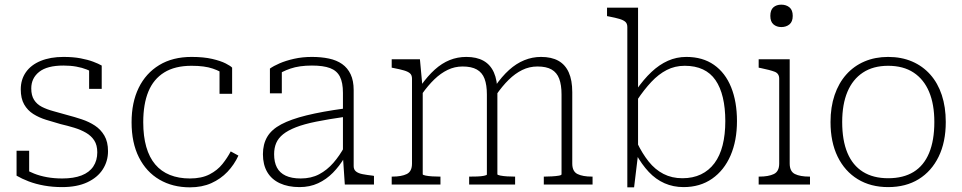

<svg xmlns="http://www.w3.org/2000/svg" viewBox="-20 -791 4122 823"><path d="M397 -138Q397 -169 384 -189Q371 -209 348.5 -222Q326 -235 298 -243.5Q270 -252 240 -259Q208 -268 177.5 -277.5Q147 -287 122.5 -302.5Q98 -318 83.5 -343.5Q69 -369 69 -408Q69 -450 91 -481.5Q113 -513 154.5 -530Q196 -547 252 -547Q294 -547 325.5 -541Q357 -535 379.5 -526.5Q402 -518 416 -510V-410H362V-502Q366 -499 369.5 -496.5Q373 -494 376 -490.5Q379 -487 381.5 -482.5Q384 -478 386 -473Q372 -485 352 -493Q332 -501 307 -505.5Q282 -510 252 -510Q182 -510 148 -483Q114 -456 114 -412Q114 -382 126 -363Q138 -344 159.5 -333Q181 -322 209 -314.5Q237 -307 268 -298Q299 -290 330.5 -279.5Q362 -269 387 -252.5Q412 -236 427.5 -209.5Q443 -183 443 -143Q443 -100 420.5 -65Q398 -30 354 -9.5Q310 11 246 11Q206 11 169.5 4.5Q133 -2 103 -13.5Q73 -25 51 -38V-145H105V-26Q98 -31 93 -36.5Q88 -42 85.5 -48Q83 -54 82 -59.5Q81 -65 81 -69Q101 -57 126 -47Q151 -37 181.5 -31.5Q212 -26 247 -26Q296 -26 329.5 -39Q363 -52 380 -77.5Q397 -103 397 -138Z M794 -26Q844 -26 878 -43.5Q912 -61 933.5 -88Q955 -115 969 -142L1002 -124Q984 -85 955 -54.5Q926 -24 886 -6Q846 12 794 12Q720 12 663.5 -21Q607 -54 575.5 -116.5Q544 -179 544 -267Q544 -352 574.5 -414.5Q605 -477 662.5 -512Q720 -547 801 -547Q853 -547 889.5 -538.5Q926 -530 947.5 -519Q969 -508 975 -501V-389H921V-497Q931 -495 937.5 -491Q944 -487 947 -483Q950 -479 950 -475Q950 -471 946 -469Q927 -485 892 -497Q857 -509 801 -509Q730 -509 684 -480.5Q638 -452 616 -398.5Q594 -345 594 -267Q594 -207 607 -161.5Q620 -116 645.5 -86Q671 -56 708.5 -41Q746 -26 794 -26Z M1457 -326V-290Q1387 -280 1335 -269.5Q1283 -259 1248.5 -245.5Q1214 -232 1193.5 -215.5Q1173 -199 1164 -178Q1155 -157 1155 -130Q1155 -96 1167 -73Q1179 -50 1204.5 -38Q1230 -26 1269 -26Q1314 -26 1348 -44Q1382 -62 1409 -93Q1436 -124 1457 -163V-116Q1435 -79 1407 -50.5Q1379 -22 1343.5 -5.5Q1308 11 1264 11Q1215 11 1179.5 -5.5Q1144 -22 1125.5 -53.5Q1107 -85 1107 -130Q1107 -173 1125.5 -204.5Q1144 -236 1185.5 -258Q1227 -280 1294 -296.5Q1361 -313 1457 -326ZM1458 0 1450 -119V-122V-393Q1450 -437 1437 -462.5Q1424 -488 1395 -499Q1366 -510 1317 -510Q1263 -510 1225 -497Q1187 -484 1164 -466Q1161 -471 1161.5 -476.5Q1162 -482 1165.5 -487.5Q1169 -493 1175 -496.5Q1181 -500 1188 -499V-391H1137V-497Q1152 -508 1178.5 -519.5Q1205 -531 1240.5 -539Q1276 -547 1317 -547Q1357 -547 1390 -540Q1423 -533 1446.5 -516.5Q1470 -500 1483 -472.5Q1496 -445 1496 -405V-79Q1496 -64 1506 -56Q1516 -48 1534 -44.5Q1552 -41 1578 -38L1583 -37V0Z M1659 0V-34H1662Q1701 -34 1723.5 -45Q1746 -56 1746 -90V-454Q1746 -469 1737.5 -476.5Q1729 -484 1712 -489Q1695 -494 1669 -499L1659 -501V-537H1780L1791 -418L1792 -414V-44Q1792 -41 1804 -38.5Q1816 -36 1833 -35Q1850 -34 1864 -34H1868V0ZM2188 0H1991V-34H1994Q2008 -34 2025 -34.5Q2042 -35 2054.5 -37.5Q2067 -40 2067 -43V-386Q2067 -427 2057 -453.5Q2047 -480 2024 -493Q2001 -506 1963 -506Q1929 -506 1899 -491.5Q1869 -477 1842 -451Q1815 -425 1788 -387L1784 -424Q1813 -465 1843.5 -492.5Q1874 -520 1907.5 -533.5Q1941 -547 1979 -547Q2023 -547 2052.5 -530.5Q2082 -514 2097 -480.5Q2112 -447 2112 -396V-44Q2112 -41 2124.5 -38.5Q2137 -36 2153.5 -35Q2170 -34 2185 -34H2188ZM2520 0H2311V-34H2315Q2329 -34 2346 -35Q2363 -36 2375 -38Q2387 -40 2387 -44V-386Q2387 -427 2377 -453.5Q2367 -480 2344.5 -493Q2322 -506 2284 -506Q2249 -506 2218.5 -491Q2188 -476 2160.5 -449Q2133 -422 2106 -383L2102 -421Q2131 -463 2162 -491Q2193 -519 2227.5 -533Q2262 -547 2299 -547Q2344 -547 2373.5 -530.5Q2403 -514 2418 -480.5Q2433 -447 2433 -396V-90Q2433 -56 2455.5 -45Q2478 -34 2517 -34H2520Z M2910 11Q2866 11 2828.5 -5.5Q2791 -22 2761 -54Q2731 -86 2706 -131L2711 -179Q2733 -133 2760.5 -98.5Q2788 -64 2824 -45.5Q2860 -27 2905 -27Q2950 -27 2984.5 -43.5Q3019 -60 3042.5 -91.5Q3066 -123 3077.5 -168.5Q3089 -214 3089 -272Q3089 -328 3078.5 -372.5Q3068 -417 3047 -447.5Q3026 -478 2993 -493.5Q2960 -509 2915 -509Q2873 -509 2838 -491Q2803 -473 2772 -440Q2741 -407 2711 -362L2707 -405Q2739 -451 2772.5 -482.5Q2806 -514 2843 -530.5Q2880 -547 2922 -547Q2992 -547 3040.5 -513Q3089 -479 3114 -417Q3139 -355 3139 -272Q3139 -188 3111.5 -124.5Q3084 -61 3032.5 -25Q2981 11 2910 11ZM2669 -675Q2669 -690 2660.5 -697.5Q2652 -705 2635 -710Q2618 -715 2592 -720L2582 -722V-758H2715V-132V-129L2698 12H2669Z M3329 -675Q3309 -675 3295.5 -686.5Q3282 -698 3282 -723Q3282 -748 3295 -759.5Q3308 -771 3329 -771Q3350 -771 3364 -759.5Q3378 -748 3378 -723Q3378 -698 3364 -686.5Q3350 -675 3329 -675ZM3365 -537V-90Q3365 -56 3387.5 -45Q3410 -34 3449 -34H3452V0H3232V-34H3235Q3274 -34 3297 -45Q3320 -56 3320 -90V-454Q3320 -476 3300.5 -483.5Q3281 -491 3242 -499L3232 -501V-537Z M4034 -268Q4034 -182 4003.5 -119.5Q3973 -57 3918 -23Q3863 11 3787 11Q3712 11 3656.5 -23Q3601 -57 3570.5 -119.5Q3540 -182 3540 -268Q3540 -332 3557.5 -383.5Q3575 -435 3607.5 -471.5Q3640 -508 3685.5 -527.5Q3731 -547 3787 -547Q3844 -547 3889.5 -527.5Q3935 -508 3967.5 -471.5Q4000 -435 4017 -383.5Q4034 -332 4034 -268ZM3590 -268Q3590 -189 3612.5 -135.5Q3635 -82 3679 -54.5Q3723 -27 3787 -27Q3852 -27 3896 -54Q3940 -81 3962.5 -135Q3985 -189 3985 -268Q3985 -344 3962.5 -397.5Q3940 -451 3896 -480Q3852 -509 3787 -509Q3723 -509 3679 -480Q3635 -451 3612.5 -397.5Q3590 -344 3590 -268Z"/></svg>

Font: Roboto Serif 20pt Thin
Style: Regular
Weight: 250
Version: Version 1.008